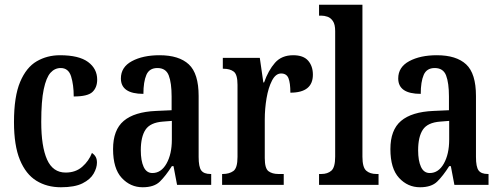

<svg xmlns="http://www.w3.org/2000/svg" viewBox="-20 -780 2109 810"><path d="M237 10Q178 10 133.5 -17.5Q89 -45 64 -105.5Q39 -166 39 -265Q39 -373 65 -434.5Q91 -496 135 -521.5Q179 -547 233 -547Q313 -547 351.5 -518.5Q390 -490 390 -444Q390 -411 370 -392Q350 -373 291 -373Q291 -422 280 -457.5Q269 -493 236 -493Q211 -493 193 -473Q175 -453 164.5 -403.5Q154 -354 154 -266Q154 -162 178.5 -107Q203 -52 257 -52Q299 -52 327 -76.5Q355 -101 368 -135Q378 -128 383.5 -118.5Q389 -109 389 -94Q389 -72 375 -47.5Q361 -23 328 -6.5Q295 10 237 10Z M582 10Q530 10 493.5 -29.5Q457 -69 457 -151Q457 -232 502 -270Q547 -308 638 -312L704 -315V-373Q704 -430 692 -461.5Q680 -493 644 -493Q610 -493 597.5 -464Q585 -435 585 -384Q490 -384 490 -449Q490 -497 536.5 -522Q583 -547 653 -547Q735 -547 776.5 -508.5Q818 -470 818 -375V-118Q818 -76 829 -61Q840 -46 868 -46H871V0H727L712 -79H705Q679 -38 654.5 -14Q630 10 582 10ZM623 -50Q660 -50 682.5 -90Q705 -130 705 -191V-270L667 -267Q614 -263 594 -233Q574 -203 574 -146Q574 -102 586 -76Q598 -50 623 -50Z M917 0V-46H920Q947 -46 964.5 -58.5Q982 -71 982 -118V-422Q982 -466 966 -478Q950 -490 923 -490H920V-536H1076L1091 -432H1094Q1112 -483 1140 -515Q1168 -547 1217 -547Q1260 -547 1280 -524Q1300 -501 1300 -465Q1300 -389 1205 -389Q1205 -430 1197 -450Q1189 -470 1166 -470Q1143 -470 1127.5 -440Q1112 -410 1104.5 -365.5Q1097 -321 1097 -276V-113Q1097 -69 1113 -57.5Q1129 -46 1154 -46H1177V0Z M1326 0V-46H1336Q1362 -46 1378 -60Q1394 -74 1394 -119V-649Q1394 -677 1384.5 -691Q1375 -705 1361.5 -709.5Q1348 -714 1336 -714H1326V-760H1509V-119Q1509 -74 1525 -60Q1541 -46 1568 -46H1577V0Z M1752 10Q1700 10 1663.5 -29.5Q1627 -69 1627 -151Q1627 -232 1672 -270Q1717 -308 1808 -312L1874 -315V-373Q1874 -430 1862 -461.5Q1850 -493 1814 -493Q1780 -493 1767.5 -464Q1755 -435 1755 -384Q1660 -384 1660 -449Q1660 -497 1706.5 -522Q1753 -547 1823 -547Q1905 -547 1946.5 -508.5Q1988 -470 1988 -375V-118Q1988 -76 1999 -61Q2010 -46 2038 -46H2041V0H1897L1882 -79H1875Q1849 -38 1824.5 -14Q1800 10 1752 10ZM1793 -50Q1830 -50 1852.5 -90Q1875 -130 1875 -191V-270L1837 -267Q1784 -263 1764 -233Q1744 -203 1744 -146Q1744 -102 1756 -76Q1768 -50 1793 -50Z"/></svg>

Font: Noto Serif ExtraCondensed SemiBold
Style: Regular
Weight: 600
Width: 2
Designer: Monotype Design Team
Foundry: Monotype Imaging Inc.
Version: Version 2.015; ttfautohint (v1.8.4.7-5d5b)